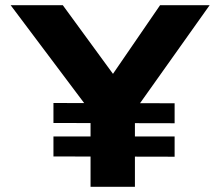

<svg xmlns="http://www.w3.org/2000/svg" viewBox="-20 -720 849 740"><path d="M329 0V-335L341 -274L21 -700H222L461 -373L374 -375L597 -700H788L489 -279L500 -343V0ZM186 -117V-194H653V-116ZM186 -246V-323L653 -322V-245Z"/></svg>

Font: Lexend Exa
Style: Bold
Weight: 700
Designer: Bonnie Shaver-Troup, Thomas Jockin
Foundry: Lexend
Version: Version 1.007